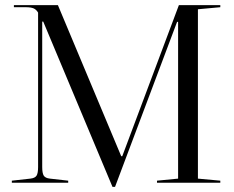

<svg xmlns="http://www.w3.org/2000/svg" viewBox="-20 -710 911 746"><path d="M749 -674V-16L836 -8V0H590V-8L672 -16V-625H668L427 16H417L148 -626H144V-61Q144 -37 150 -27.5Q156 -18 174 -16L245 -8V0H26V-8L98 -16Q116 -18 122 -27.5Q128 -37 128 -61V-661Q121 -673 110.5 -677.5Q100 -682 80 -682H34V-690H205L451 -103H455L675 -690H836V-682Z"/></svg>

Font: Libre Caslon Display
Style: Regular
Weight: 400
Designer: Pablo Impallari, Rodrigo Fuenzalida
Foundry: Pablo Impallari, Rodrigo Fuenzalida
Version: Version 1.100; ttfautohint (v1.6) -l 8 -r 50 -G 200 -x 14 -D